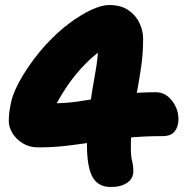

<svg xmlns="http://www.w3.org/2000/svg" viewBox="-20 -735 740 766"><path d="M422 11Q371 11 349 -29Q327 -69 327 -157Q327 -236 338 -309.5Q349 -383 360.5 -446.5Q372 -510 372 -559Q372 -570 369 -581Q366 -592 358 -610L411 -553Q364 -524 321 -480.5Q278 -437 242.5 -383.5Q207 -330 180 -269L127 -339Q152 -329 163 -326Q174 -323 193 -323Q241 -323 287 -329.5Q333 -336 381 -345Q429 -354 483.5 -360.5Q538 -367 603 -367Q628 -367 648 -351.5Q668 -336 680 -311.5Q692 -287 692 -259Q692 -231 677.5 -211.5Q663 -192 629 -192Q550 -192 485.5 -185Q421 -178 364 -169.5Q307 -161 250.5 -154Q194 -147 132 -147Q97 -147 70.5 -163.5Q44 -180 29.5 -204Q15 -228 15 -252Q15 -289 25.5 -332.5Q36 -376 73 -437Q114 -503 161.5 -555Q209 -607 257 -642.5Q305 -678 346 -696.5Q387 -715 415 -715Q462 -715 492 -694.5Q522 -674 536.5 -643Q551 -612 551 -581Q551 -523 543.5 -471Q536 -419 526.5 -368Q517 -317 509.5 -263.5Q502 -210 502 -148Q502 -112 507 -92.5Q512 -73 512 -53Q512 -23 487.5 -6Q463 11 422 11Z"/></svg>

Font: Shantell Sans ExtraBold
Style: Regular
Weight: 800
Designer: Stephen Nixon, Anya Danilova, Shantell Martin
Foundry: Arrow Type
Version: Version 1.011;[c5ecc13dd]